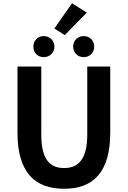

<svg xmlns="http://www.w3.org/2000/svg" viewBox="-20 -1152 788 1186"><path d="M376 14C556 14 661 -88 661 -333V-741H519V-320C519 -166 462 -114 376 -114C289 -114 235 -166 235 -320V-741H88V-333C88 -88 194 14 376 14ZM250 -799C288 -799 316 -827 316 -864C316 -901 288 -929 250 -929C212 -929 186 -901 186 -864C186 -827 212 -799 250 -799ZM380 -935 516 -1074 425 -1132 316 -976ZM497 -799C535 -799 562 -827 562 -864C562 -901 535 -929 497 -929C459 -929 432 -901 432 -864C432 -827 459 -799 497 -799Z"/></svg>

Font: Noto Sans CJK TC
Style: Bold
Weight: 700
Designer: Ryoko NISHIZUKA 西塚涼子 (kana, bopomofo & ideographs); Paul D. Hunt (Latin, Greek & Cyrillic); Sandoll Communications 산돌커뮤니
Foundry: Adobe
Version: Version 2.004;hotconv 1.0.118;makeotfexe 2.5.65603